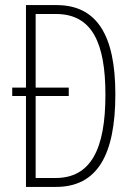

<svg xmlns="http://www.w3.org/2000/svg" viewBox="-20 -827 527 754"><path d="M202 -807H82V-483H28V-450H82V-93H200C361 -93 433 -217 433 -457C433 -688 361 -807 202 -807ZM200 -772C342 -772 394 -658 394 -455C394 -240 336 -128 198 -128H120V-450H250V-483H120V-772Z"/></svg>

Font: Noto Sans Kannada UI ExtraCondensed ExtraLight
Style: Regular
Weight: 200
Width: 2
Designer: Jelle Bosma - Monotype Design Team
Foundry: Monotype Imaging Inc.
Version: Version 2.005